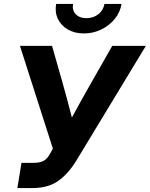

<svg xmlns="http://www.w3.org/2000/svg" viewBox="-20 -962 766 982"><path d="M68.8 0 89.8 -128.9H147.5Q184.6 -128.9 203.1 -139.4Q221.7 -149.9 234.4 -172.9L250.5 -201.7L82 -727.5H246.1L297.9 -545.9Q311.5 -498 323.7 -452.4Q335.9 -406.7 347.7 -360.8Q372.6 -406.7 397.9 -452.4Q423.3 -498 450.7 -545.9L554.2 -727.5H726.1L370.1 -140.1Q328.1 -71.8 276.6 -35.9Q225.1 0 144 0ZM409.2 -791Q361.8 -791 327.1 -811Q292.5 -831.1 276.1 -865.2Q259.8 -899.4 267.1 -941.9H353.5Q348.1 -909.7 367.4 -889.4Q386.7 -869.1 421.9 -869.1Q457.5 -869.1 483.2 -889.4Q508.8 -909.7 514.2 -941.9H601.6Q594.7 -899.4 566.9 -865.2Q539.1 -831.1 497.8 -811Q456.5 -791 409.2 -791Z"/></svg>

Font: Inter Display
Style: Bold Italic
Weight: 700
Italic angle: -9.39999°
Designer: Rasmus Andersson
Foundry: rsms
Version: Version 4.000;git-a52131595